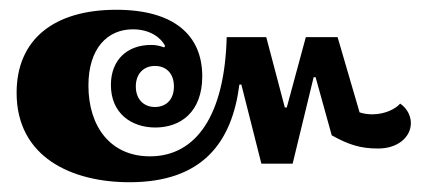

<svg xmlns="http://www.w3.org/2000/svg" viewBox="-20 -447 872 393"><path d="M245 -74C395 -74 455 -156 470 -274H474L515 -112H579L622 -289H626L659 -170C695 -150 719 -143 754 -143C795 -143 821 -167 821 -195C821 -208 815 -224 799 -235C791 -225 769 -213 742 -213C734 -213 725 -214 716 -217L671 -371H606L567 -227H563L525 -371H444C440 -212 382 -127 287 -127C206 -127 161 -188 161 -272C161 -348 200 -387 252 -387C288 -387 310 -369 318 -353L316 -350C305 -354 298 -355 289 -355C241 -355 207 -325 207 -273C207 -215 249 -186 298 -186C349 -186 394 -217 394 -291C394 -375 336 -427 218 -427C90 -427 14 -366 14 -257C14 -125 127 -74 245 -74ZM297 -228C275 -228 258 -243 258 -270C258 -297 275 -312 297 -312C320 -312 336 -297 336 -270C336 -243 320 -228 297 -228Z"/></svg>

Font: Noto Serif Thai SemiCondensed Extra
Style: Regular
Weight: 800
Width: 4
Designer: Monotype Design Team
Foundry: Monotype Imaging Inc.
Version: Version 1.901